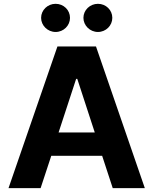

<svg xmlns="http://www.w3.org/2000/svg" viewBox="-20 -966 788 986"><path d="M188.6 0 243.3 -165.8H504.6L558.9 0H723.7L473 -727.3H274.9L23.8 0ZM191.1 -874.3C191.1 -834.9 224.8 -801.8 265.6 -801.8C306.8 -801.8 339.5 -834.9 339.5 -874.3C339.5 -914.4 306.8 -946.4 265.6 -946.4C224.8 -946.4 191.1 -914.4 191.1 -874.3ZM280.9 -285.9 371.1 -561.1H376.8L466.6 -285.9ZM408.4 -874.3C408.4 -834.9 442.1 -801.8 483 -801.8C524.1 -801.8 556.8 -834.9 556.8 -874.3C556.8 -914.4 524.1 -946.4 483 -946.4C442.1 -946.4 408.4 -914.4 408.4 -874.3Z"/></svg>

Font: GiG Sans
Style: Bold
Weight: 700
Designer: Andreas Faust
Version: Version 1.100;FEAKit 1.0